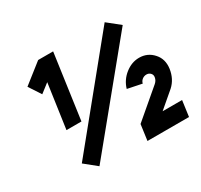

<svg xmlns="http://www.w3.org/2000/svg" viewBox="-147 -889 1126 1077"><g transform="rotate(-30 416.5 -350.0)"><path d="M711 -428Q663 -428 621 -395Q579 -362 564 -311L657 -292Q660 -307 673 -317Q685 -326 700 -326Q715 -326 725 -316Q736 -305 733 -289Q730 -270 714 -256L533 -102L519 0H788L802 -102H676L778 -189Q820 -227 829 -289Q837 -348 802 -387Q766 -428 711 -428ZM644 -697 137 -75 215 -12 724 -633ZM215 -700 88 -600 139 -522 197 -567 156 -280H253L312 -700Z"/></g></svg>

Font: Unageo
Style: Black-Italic
Weight: 900
Designer: Richard Sepsi
Foundry: Richard Sepsi
Version: Version 2.000